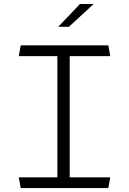

<svg xmlns="http://www.w3.org/2000/svg" viewBox="-20 -962 660 982"><path d="M273.5 -730H336.5V0H273.5ZM76 -55H544L534 0H86ZM86 -730H534L544 -675H76ZM459 -941.5H389L278 -825H332.5Z"/></svg>

Font: Monaspace Krypton Var
Style: Regular
Weight: 400
Designer: Riley Cran and the Lettermatic Team
Version: Version 1.101 (Monaspace Krypton Var)